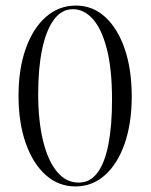

<svg xmlns="http://www.w3.org/2000/svg" viewBox="-20 -657 541 690"><path d="M251 13Q190.4 13 144.4 -28Q98.4 -69 72.5 -142.4Q46.6 -215.8 46.6 -313Q46.6 -409.4 72.5 -482.3Q98.4 -555.2 144.9 -596.1Q191.4 -637 253 -637Q313.4 -637 358.4 -595.6Q403.4 -554.2 428.4 -480.8Q453.4 -407.4 453.4 -310Q453.4 -213.8 428 -140.9Q402.6 -68 357.1 -27.5Q311.6 13 251 13ZM263 -0.8Q304.2 -0.8 330.6 -36.7Q357 -72.6 369.8 -139.4Q382.6 -206.2 382.6 -298Q382.6 -409.6 363.7 -482Q344.8 -554.4 313.1 -589.2Q281.4 -624 242 -624Q201.4 -624 173.5 -586Q145.6 -548 131.4 -479.8Q117.2 -411.6 117.2 -320Q117.2 -223.4 134.6 -151.6Q152 -79.8 184.5 -40.3Q217 -0.8 263 -0.8Z"/></svg>

Font: Cormorant Infant Light
Style: Regular
Weight: 300
Designer: Christian Thalmann (Catharsis Fonts)
Foundry: Catharsis Fonts
Version: Version 4.001